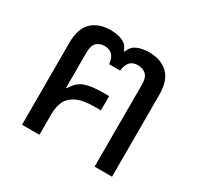

<svg xmlns="http://www.w3.org/2000/svg" viewBox="-125 -703 871 848"><g transform="rotate(30 310.5 -279.0)"><path d="M81.1 0V-418.9Q81.1 -490.2 116.5 -524.2Q151.9 -558.1 212.9 -558.1Q248 -558.1 273.4 -546.6Q298.8 -535.2 308.1 -505.9H312Q321.8 -535.2 347.4 -546.6Q373 -558.1 407.2 -558.1Q469.2 -558.1 504.6 -524.2Q540 -490.2 540 -418.9V0H451.2V-417Q451.2 -455.1 434.6 -469.5Q418 -483.9 393.1 -483.9Q342.8 -483.9 336.9 -423.8H280.8Q274.9 -483.9 223.1 -483.9Q200.2 -483.9 184.1 -469.5Q168 -455.1 168 -417V-238.8L170.9 -237.8Q193.8 -276.9 226.8 -289.3Q259.8 -301.8 317.9 -301.8H351.1V-229H317.9Q256.8 -229 224.9 -211.9Q192.9 -194.8 181.4 -167.5Q169.9 -140.1 169.9 -106V0Z"/></g></svg>

Font: Kurinto Seri
Style: Regular
Weight: 400
Designer: Kurinto was developed by Clint Goss from a range of fonts that are compatible with the SIL Open Font License Version 1.1
Foundry: Clinton F. Goss
Version: Version 2.196; July 25, 2020